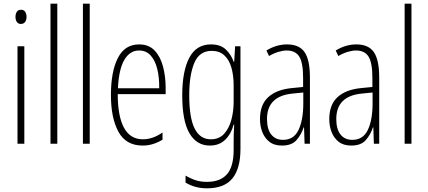

<svg xmlns="http://www.w3.org/2000/svg" viewBox="-20 -780 2322 1042"><path d="M94 -727Q110 -727 117 -715.5Q124 -704 124 -689Q124 -671 116 -660.5Q108 -650 93 -650Q79 -650 71.5 -661Q64 -672 64 -688Q64 -704 71 -715.5Q78 -727 94 -727ZM112 -529V0H75V-529Z M291 0H254V-760H291Z M467 0H430V-760H467Z M735 -539Q788 -539 819.5 -505.5Q851 -472 865 -418Q879 -364 879 -303V-269H619Q619 -149 653 -86.5Q687 -24 756 -24Q809 -24 862 -61V-22Q840 -8 812.5 1Q785 10 754 10Q664 10 623 -64.5Q582 -139 582 -264Q582 -391 619.5 -465Q657 -539 735 -539ZM735 -506Q685 -506 655 -455.5Q625 -405 620 -301H844Q845 -357 834 -403.5Q823 -450 798.5 -478Q774 -506 735 -506Z M1125 -539Q1177 -539 1206 -511Q1235 -483 1248 -445H1251L1256 -529H1285V29Q1285 134 1241.5 188Q1198 242 1103 242Q1038 242 987 211V173Q1016 190 1043 198.5Q1070 207 1103 207Q1175 207 1211.5 166Q1248 125 1248 33V-8Q1248 -30 1248.5 -52Q1249 -74 1251 -104H1248Q1235 -54 1202.5 -22Q1170 10 1119 10Q1047 10 1008 -57Q969 -124 969 -263Q969 -393 1007 -466Q1045 -539 1125 -539ZM1129 -504Q1062 -504 1034.5 -438.5Q1007 -373 1007 -263Q1007 -140 1036.5 -82Q1066 -24 1124 -24Q1169 -24 1196 -53.5Q1223 -83 1235.5 -129.5Q1248 -176 1248 -226V-317Q1248 -370 1236 -412.5Q1224 -455 1197.5 -479.5Q1171 -504 1129 -504Z M1538 -539Q1604 -539 1633 -497Q1662 -455 1662 -359V0H1633L1630 -89H1628Q1616 -51 1590 -20.5Q1564 10 1510 10Q1468 10 1442 -10.5Q1416 -31 1403.5 -63.5Q1391 -96 1391 -133Q1391 -212 1436 -253Q1481 -294 1564 -302L1625 -308V-356Q1625 -440 1604 -473Q1583 -506 1536 -506Q1517 -506 1492.5 -499Q1468 -492 1440 -476L1426 -506Q1480 -539 1538 -539ZM1566 -272Q1429 -258 1429 -134Q1429 -79 1452 -50Q1475 -21 1516 -21Q1575 -21 1600.5 -75.5Q1626 -130 1626 -218V-278Z M1914 -539Q1980 -539 2009 -497Q2038 -455 2038 -359V0H2009L2006 -89H2004Q1992 -51 1966 -20.5Q1940 10 1886 10Q1844 10 1818 -10.5Q1792 -31 1779.5 -63.5Q1767 -96 1767 -133Q1767 -212 1812 -253Q1857 -294 1940 -302L2001 -308V-356Q2001 -440 1980 -473Q1959 -506 1912 -506Q1893 -506 1868.5 -499Q1844 -492 1816 -476L1802 -506Q1856 -539 1914 -539ZM1942 -272Q1805 -258 1805 -134Q1805 -79 1828 -50Q1851 -21 1892 -21Q1951 -21 1976.5 -75.5Q2002 -130 2002 -218V-278Z M2213 0H2176V-760H2213Z"/></svg>

Font: Noto Sans Devanagari ExtraCondensed ExtraLight
Style: Regular
Weight: 200
Width: 2
Designer: Jelle Bosma - Monotype Design Team
Foundry: Monotype Imaging Inc.
Version: Version 2.004; ttfautohint (v1.8.4.7-5d5b)